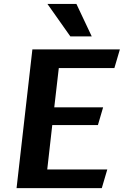

<svg xmlns="http://www.w3.org/2000/svg" viewBox="-20 -970 653 990"><path d="M65.4 0 147 -715.3H598.1L569.8 -619.1H283.2L259.8 -416.5H511.7L484.9 -325.2H249.5L223.6 -96.2H533.2L504.9 0ZM342.8 -782.2 224.6 -949.7H374L453.1 -782.2Z"/></svg>

Font: Proza Libre
Style: SemiBold Italic
Weight: 600
Designer: Jasper de Waard
Foundry: Jasper de Waard
Version: Version 1.000; ttfautohint (v1.4.1.8-43bc)